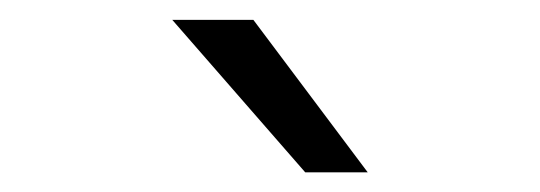

<svg xmlns="http://www.w3.org/2000/svg" viewBox="-20 -684 540 192"><path d="M233.4 -664.1 347.7 -511.7H285.2L152.3 -664.1Z"/></svg>

Font: BabelStone Flags PUA
Style: Regular
Weight: 400
Designer: Andrew West
Foundry: BabelStone
Version: Version 4.12